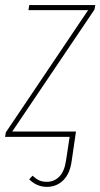

<svg xmlns="http://www.w3.org/2000/svg" viewBox="-31 -539 395 756"><path d="M344.2 -519 340.8 -501 17.1 -21H268.1L265.1 0L251 96.2Q244.1 145.5 217.8 171.1Q191.4 196.8 153.8 196.8Q113.8 196.8 84 167L97.2 152.8Q110.4 165 122.6 170.9Q134.8 176.8 153.8 176.8Q182.1 176.8 202.4 156.5Q222.7 136.2 229 92.8L243.2 0H-11.2L-7.8 -18.1L315.9 -499H81.1L84 -519Z"/></svg>

Font: Fira Sans Compressed Thin
Style: Italic
Weight: 100
Width: 3
Italic angle: -8°
Designer: Carrois Corporate & Edenspiekermann AG
Foundry: Carrois Corporate GbR & Edenspiekermann AG
Version: Version 4.203;PS 004.203;hotconv 1.0.88;makeotf.lib2.5.64775